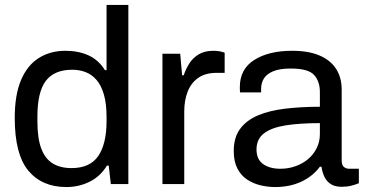

<svg xmlns="http://www.w3.org/2000/svg" viewBox="-20 -743 1474 775"><path d="M248 12Q149.6 12 94.5 -54Q39.5 -120 39.5 -266.8Q39.5 -360.4 65 -420.2Q90.5 -480 136.8 -509Q183 -538 244.2 -538Q296.8 -538 337.3 -519.5Q377.8 -501 403.6 -459.9H410.1V-723H498.1V0H427.4L418.8 -74.6H411.8Q384.9 -30.8 341.7 -9.4Q298.5 12 248 12ZM268.5 -64.5Q343.5 -64.5 376.8 -113.6Q410.1 -162.8 410.1 -254.5V-270.8Q410.1 -325.4 399.1 -362.4Q388.2 -399.3 369.1 -421Q350.1 -442.7 325 -452.1Q300 -461.5 271.8 -461.5Q199.2 -461.5 165.1 -416.7Q131 -371.8 131 -273.1V-251.8Q131 -183.9 146.9 -142.6Q162.7 -101.4 193.4 -82.9Q224 -64.5 268.5 -64.5Z M635.7 0V-526H707.4L715.1 -439.3H721.6Q729.8 -463.9 743.8 -486.3Q757.8 -508.7 781.8 -523.4Q805.7 -538 841 -538Q856.1 -538 868.4 -535.5Q880.8 -532.9 886.8 -530.4V-448.9H854Q808.8 -448.9 780 -428.6Q751.3 -408.3 737.5 -373.1Q723.7 -337.9 723.7 -292.6V0Z M1089.9 12Q1061.5 12 1032.1 5.1Q1002.6 -1.8 978 -17.9Q953.3 -34.1 938.4 -62.4Q923.5 -90.8 923.5 -133.7Q923.5 -188.2 949.3 -223Q975.1 -257.8 1021.6 -277.4Q1068.1 -296.9 1132.1 -304.5Q1196 -312.1 1271.2 -312.1V-371.6Q1271.2 -414.8 1247.6 -440.6Q1224 -466.4 1153.4 -466.4Q1107.6 -466.4 1081.3 -454.8Q1055.1 -443.3 1044.5 -425Q1034 -406.7 1034 -385.4V-370H949.1Q948.1 -375 948.1 -380Q948.1 -385 948.1 -392Q948.1 -464.1 1006.4 -501.1Q1064.7 -538 1159.2 -538Q1225.3 -538 1269.5 -519.1Q1313.7 -500.3 1336.4 -465.4Q1359.2 -430.4 1359.2 -380.6V-95.9Q1359.2 -76.9 1367.9 -69.4Q1376.6 -61.8 1389.6 -61.8H1428.5V-3.5Q1414.8 2.3 1397.7 6.6Q1380.5 11 1359.4 11Q1332.9 11 1316.1 0.7Q1299.3 -9.7 1290.1 -28.2Q1280.9 -46.7 1277.7 -70.1H1271.2Q1242.9 -31.7 1196.5 -9.8Q1150.1 12 1089.9 12ZM1111.8 -61.8Q1143.6 -61.8 1172.4 -72Q1201.2 -82.1 1223.1 -100.4Q1245 -118.7 1258.1 -144.7Q1271.2 -170.7 1271.2 -201.8V-246Q1190.5 -246 1133.2 -237Q1075.9 -227.9 1045.6 -204.8Q1015.4 -181.6 1015.4 -139.7Q1015.4 -99.8 1042 -80.8Q1068.6 -61.8 1111.8 -61.8Z"/></svg>

Font: Archivo Variable SemiBold
Style: Regular
Weight: 600
Designer: Hector Gatti
Foundry: Omnibus-Type
Version: Version 2.001